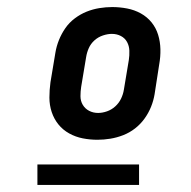

<svg xmlns="http://www.w3.org/2000/svg" viewBox="-20 -713 540 544"><path d="M256 -317Q235 -317 214.5 -321Q194 -325 176 -335Q158 -345 145.5 -360.5Q133 -376 126.5 -395.5Q120 -415 120 -436.5Q120 -458 123 -480L137 -564Q140 -582 147 -599.5Q154 -617 165 -633Q176 -649 192 -661Q208 -673 225.5 -680Q243 -687 261.5 -690Q280 -693 298 -693Q319 -693 340 -689Q361 -685 379 -675Q397 -665 409.5 -649.5Q422 -634 428 -614.5Q434 -595 434.5 -573.5Q435 -552 431 -530L418 -446Q415 -428 408 -410.5Q401 -393 389.5 -377Q378 -361 362.5 -349Q347 -337 329 -330Q311 -323 292.5 -320Q274 -317 256 -317ZM258 -393Q270 -393 283 -397.5Q296 -402 306.5 -411.5Q317 -421 323 -433.5Q329 -446 331 -459L345 -543Q347 -556 346.5 -569.5Q346 -583 340 -594Q334 -605 322.5 -611Q311 -617 297 -617Q285 -617 271.5 -612.5Q258 -608 247.5 -598.5Q237 -589 231.5 -576.5Q226 -564 224 -551L210 -467Q208 -454 208 -440.5Q208 -427 214.5 -416Q221 -405 232.5 -399Q244 -393 258 -393ZM86 -189V-247H374V-189Z"/></svg>

Font: Iosevka Curly
Style: Bold Italic
Weight: 700
Italic angle: -9°
Monospace: yes
Designer: Belleve Invis
Foundry: Belleve Invis
Version: Version 22.1.2; ttfautohint (v1.8.4)